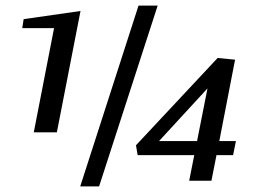

<svg xmlns="http://www.w3.org/2000/svg" viewBox="-20 -642 936 682"><path d="M265 20 472 -622H540L332 20ZM100 -172 172 -542H59L64 -574L266 -603L182 -172ZM652 0 670 -91H469L463 -126L753 -436L815 -430L759 -141H818L808 -91H749L731 0ZM545 -141H680L717 -328Z"/></svg>

Font: Manuale Medium
Style: Italic
Weight: 500
Italic angle: -11°
Version: Version 1.002